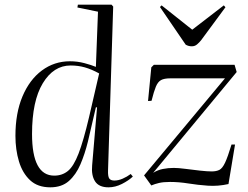

<svg xmlns="http://www.w3.org/2000/svg" viewBox="-20 -787 1062 821"><path d="M442 -59Q441 -33 447 -24Q453 -15 469 -15Q486 -15 504.5 -23Q523 -31 539 -43L548 -32Q530 -15 501.5 -0.5Q473 14 444 14Q403 14 386.5 -11.5Q370 -37 374 -80L395 -328H390L356 -182Q343 -129 324 -84.5Q305 -40 274.5 -13Q244 14 195 14Q141 14 108.5 -16.5Q76 -47 61 -97Q46 -147 46 -206Q46 -303 76 -374.5Q106 -446 159 -485.5Q212 -525 279 -525Q311 -525 341 -517Q371 -509 390 -501L399 -737L311 -755L313 -767H457L464 -759ZM212 -36Q246 -36 270.5 -56Q295 -76 316 -130.5Q337 -185 361 -287L404 -473Q371 -491 342.5 -499Q314 -507 282 -507Q209 -507 163 -431Q117 -355 117 -214Q117 -36 212 -36ZM638 -510H983L992 -479L635 -48Q654 -60 676.5 -64.5Q699 -69 723 -69Q742 -69 772.5 -65Q803 -61 834.5 -57.5Q866 -54 885 -54Q905 -54 918 -60.5Q931 -67 942.5 -91.5Q954 -116 970 -169H985L957 0Q912 10 869 7Q826 4 785.5 -2.5Q745 -9 707 -9Q678 -9 659.5 -4.5Q641 0 627 6L596 -37L942 -452H708Q682 -452 668.5 -444.5Q655 -437 646.5 -416.5Q638 -396 628 -356L613 -355L627 -499ZM664 -757 671 -764 802 -660 937 -764 944 -756 840 -615Q832 -605 822.5 -597Q813 -589 800 -589Q786 -589 774 -596Z"/></svg>

Font: Literata 72pt Light
Style: Italic
Weight: 300
Italic angle: -2°
Designer: Latin by Veronika Burian and Jose Scaglione. Greek by Irene Vlachou. Cyrillic by Vera Evstafieva
Foundry: TypeTogether
Version: Version 3.002